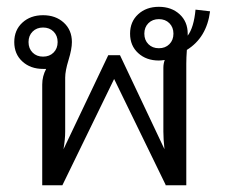

<svg xmlns="http://www.w3.org/2000/svg" viewBox="-20 -552 673 572"><path d="M466.7 -160V-350Q466.7 -362.5 470.8 -373.3Q459.2 -371.7 453.3 -371.7Q415.8 -371.7 391.7 -393.8Q367.5 -415.8 367.5 -451.7Q367.5 -487.5 391.7 -509.6Q415.8 -531.7 453.3 -531.7Q490.8 -531.7 515 -509.6Q539.2 -487.5 539.2 -451.7V-445.8Q557.5 -470 562.5 -523.3L605.8 -518.3Q595.8 -440 536.7 -403.3Q535 -380 535 -362.5V0H474.2H473.3V-1.7L320 -316.7L165.8 0H105.8V-300Q105.8 -325 117.5 -346.7H108.3Q70.8 -346.7 46.7 -368.8Q22.5 -390.8 22.5 -426.7Q22.5 -462.5 46.7 -484.6Q70.8 -506.7 108.3 -506.7Q145.8 -506.7 170 -484.6Q194.2 -462.5 194.2 -426.7Q194.2 -405.8 184.2 -373.3Q174.2 -340.8 174.2 -320.8V-160Q174.2 -137.5 169.2 -107.5L302.5 -387.5H320H337.5L470 -107.5Q466.7 -137.5 466.7 -160ZM422.1 -420.4Q434.2 -408.3 453.3 -408.3Q472.5 -408.3 484.6 -420.4Q496.7 -432.5 496.7 -451.7Q496.7 -470.8 484.6 -482.9Q472.5 -495 453.3 -495Q434.2 -495 422.1 -482.9Q410 -470.8 410 -451.7Q410 -432.5 422.1 -420.4ZM77.1 -395.4Q89.2 -383.3 108.3 -383.3Q127.5 -383.3 139.6 -395.4Q151.7 -407.5 151.7 -426.7Q151.7 -445.8 139.6 -457.9Q127.5 -470 108.3 -470Q89.2 -470 77.1 -457.9Q65 -445.8 65 -426.7Q65 -407.5 77.1 -395.4Z"/></svg>

Font: Boon
Style: Regular
Weight: 400
Designer: Sungsit Sawaiwan
Foundry: FontUni
Version: Version 3.0